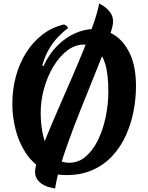

<svg xmlns="http://www.w3.org/2000/svg" viewBox="-20 -969 842 1090"><path d="M357 25Q276 25 218 -11Q160 -47 122.5 -106.5Q85 -166 67.5 -237.5Q50 -309 50 -379Q50 -462 70.5 -536.5Q91 -611 129 -671Q167 -731 221 -772.5Q275 -814 342 -830Q350 -829 357.5 -822.5Q365 -816 366 -809Q337 -788 308.5 -758Q280 -728 257 -688Q234 -648 220 -597L227 -594Q259 -663 305.5 -709.5Q352 -756 406 -780Q460 -804 513 -804Q577 -804 631 -769Q685 -734 718.5 -662Q752 -590 752 -479Q752 -409 738 -337Q724 -265 694.5 -200Q665 -135 618.5 -84.5Q572 -34 507 -4.5Q442 25 357 25ZM373 -45Q426 -45 467 -80.5Q508 -116 536.5 -174.5Q565 -233 580 -305Q595 -377 595 -450Q595 -549 577 -607Q559 -665 527.5 -690.5Q496 -716 457 -716Q406 -716 361.5 -682Q317 -648 283 -591.5Q249 -535 230 -466.5Q211 -398 211 -330Q211 -272 220.5 -220.5Q230 -169 249.5 -129.5Q269 -90 299.5 -67.5Q330 -45 373 -45ZM543 -949Q543 -949 555 -942.5Q567 -936 582.5 -923.5Q598 -911 610 -891.5Q622 -872 622 -846Q622 -825 606 -776Q590 -727 563 -658.5Q536 -590 503 -509Q470 -428 436 -342.5Q402 -257 372 -174.5Q342 -92 321 -21Q300 50 293 101Q293 101 281.5 99Q270 97 253 92Q236 87 219 76Q202 65 190.5 48Q179 31 179 5Q179 -18 197 -70Q215 -122 244.5 -194Q274 -266 310.5 -349.5Q347 -433 384.5 -519.5Q422 -606 455 -687Q488 -768 511.5 -836Q535 -904 543 -949Z"/></svg>

Font: Merienda
Style: Bold
Weight: 700
Designer: Eduardo Rodriguez Tunni
Foundry: Eduardo Rodriguez Tunni
Version: Version 2.001